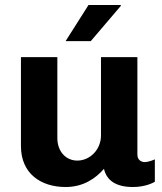

<svg xmlns="http://www.w3.org/2000/svg" viewBox="-20 -740 651 770"><path d="M243 -575H344L465 -717L464 -720H335ZM531 -120V-511H385V-197C385 -140 341 -96 290 -96C243 -96 210 -134 210 -186V-511H64V-154C64 -43 145 10 243 10C315 10 364 -25 397 -63C407 -18 443 10 513 10C563 10 594 -7 601 -11V-101C595 -98 575 -90 560 -90C547 -90 531 -98 531 -120Z"/></svg>

Font: Chivo
Style: Bold
Weight: 700
Designer: Hector Gatti
Foundry: Omnibus-Type
Version: Version 1.003;PS 001.003;hotconv 1.0.70;makeotf.lib2.5.58329